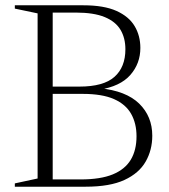

<svg xmlns="http://www.w3.org/2000/svg" viewBox="-20 -705 640 725"><path d="M147.5 -657.5 156 -685H295Q372.5 -685 419.8 -663.8Q467 -642.5 488.5 -606.2Q510 -570 510 -524Q510 -465 472 -421.8Q434 -378.5 353.5 -366L356 -372Q456 -362 505.5 -313.8Q555 -265.5 555 -192.5Q555 -138.5 530 -94.8Q505 -51 450 -25.5Q395 0 303.5 0H156L148.5 -27.5H284.5Q359.5 -27.5 405.8 -46.5Q452 -65.5 473.8 -101.8Q495.5 -138 495.5 -190.5Q495.5 -239 475.2 -275Q455 -311 410.5 -330.8Q366 -350.5 292 -350.5H148.5L147.5 -378H279.5Q371 -378 412.2 -414.8Q453.5 -451.5 453.5 -519Q453.5 -561.5 435 -592.5Q416.5 -623.5 375.5 -640.5Q334.5 -657.5 266.5 -657.5ZM36 0V-12.5L122 -31V-654.5L36 -672.5V-685H179V0Z"/></svg>

Font: Newsreader 36pt Light
Style: Regular
Weight: 300
Designer: Hugues Gentile
Foundry: Production Type
Version: Version 1.003